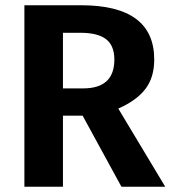

<svg xmlns="http://www.w3.org/2000/svg" viewBox="-20 -712 654 732"><path d="M443 0 295 -271H220V0H73V-692H289Q568 -692 568 -485Q568 -417 534.5 -373Q501 -329 431 -298L610 0ZM220 -587V-375H297Q416 -375 416 -485Q416 -538 384.5 -562.5Q353 -587 286 -587Z"/></svg>

Font: Fira Sans SemiBold
Style: Regular
Weight: 600
Designer: bBox Type GmbH & Carrois Corporate GbR & Edenspiekermann AG
Foundry: bBox Type GmbH & Carrois Corporate GbR & Edenspiekermann AG
Version: Version 4.301;PS 004.301;hotconv 1.0.88;makeotf.lib2.5.64775